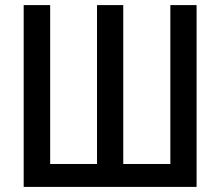

<svg xmlns="http://www.w3.org/2000/svg" viewBox="-20 -734 866 754"><path d="M752 0H73V-714H177V-90H361V-714H464V-90H649V-714H752Z"/></svg>

Font: Avrile Sans Condensed Medium
Style: Regular
Weight: 500
Width: 3
Designer: Monotype Design Team
Foundry: Monotype Imaging Inc.
Version: Version 2.001;September 10, 2019;FontCreator 11.5.0.2425 64-